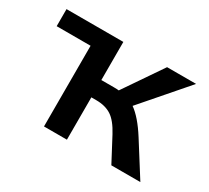

<svg xmlns="http://www.w3.org/2000/svg" viewBox="-92 -565 774 711"><g transform="rotate(30 294.5 -209.0)"><path d="M569 0H445L391 -102Q367 -147 341 -164Q315 -181 276 -181H255V0H157V-345H12V-418H255V-255H309Q324 -255 330 -254L442 -418H566L403 -230Q440 -204 480 -141Z"/></g></svg>

Font: Ysabeau Infant Semibold
Style: Regular
Weight: 600
Designer: Christian Thalmann (Catharsis Fonts)
Version: Version 0.003